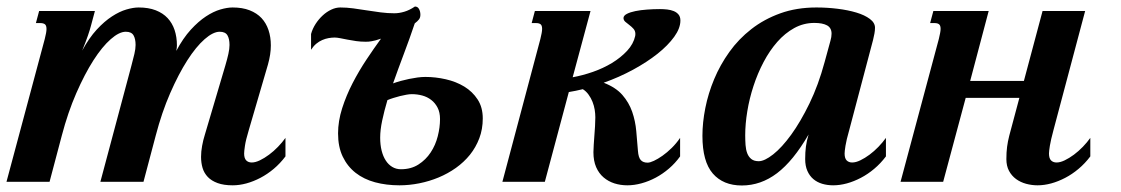

<svg xmlns="http://www.w3.org/2000/svg" viewBox="-47 -552 3403 583"><path d="M708.5 -157.2Q699.2 -126.5 696.8 -109.6Q694.3 -92.8 694.3 -85.9Q694.3 -71.3 700.7 -64.9Q707 -58.6 717.3 -58.6Q728.5 -58.6 742.2 -65.2Q755.9 -71.8 770 -82.3Q784.2 -92.8 797.1 -106.2Q810.1 -119.6 819.8 -133.3V-77.1Q803.7 -55.7 784.2 -39.3Q764.6 -22.9 743.7 -12Q722.7 -1 701.2 4.9Q679.7 10.7 659.7 10.7Q632.3 10.7 613.8 3.9Q595.2 -2.9 584 -14.6Q572.8 -26.4 568.1 -42Q563.5 -57.6 563.5 -75.7Q563.5 -91.8 566.7 -109.1Q569.8 -126.5 575.2 -143.6L637.2 -353Q643.1 -373 646.5 -388.4Q649.9 -403.8 649.9 -415.5Q649.9 -434.1 643.6 -444.8Q637.2 -455.6 620.1 -455.6Q600.1 -455.6 574.2 -432.9Q548.3 -410.2 521.7 -368.7Q495.1 -327.1 469.7 -269Q444.3 -210.9 425.8 -140.1L388.7 0H257.8L352.1 -353Q357.4 -373 361.1 -388.4Q364.7 -403.8 364.7 -415.5Q364.7 -434.1 358.4 -444.8Q352.1 -455.6 335 -455.6Q314.9 -455.6 289.1 -432.9Q263.2 -410.2 236.6 -368.7Q210 -327.1 184.6 -269Q159.2 -210.9 140.6 -140.1L103.5 0H-27.3L88.9 -433.6Q94.2 -454.1 94.2 -463.9Q94.2 -474.6 89.4 -478.3Q84.5 -481.9 75.7 -481.9H62L71.8 -518.6H241.2L229 -473.1Q226.6 -463.4 220 -444.1Q213.4 -424.8 202.6 -398.4Q223.6 -437 246.8 -462.2Q270 -487.3 293 -502.2Q315.9 -517.1 336.9 -523.2Q357.9 -529.3 374 -529.3Q403.8 -529.3 425.8 -520.8Q447.8 -512.2 461.9 -497.1Q476.1 -481.9 483.2 -460.7Q490.2 -439.5 490.2 -414.1Q490.2 -411.1 489.7 -406.5Q489.3 -401.9 488.3 -397.5Q508.8 -436 532.2 -461.7Q555.7 -487.3 578.4 -502.2Q601.1 -517.1 622.1 -523.2Q643.1 -529.3 659.2 -529.3Q689 -529.3 710.9 -520.8Q732.9 -512.2 747.1 -497.1Q761.2 -481.9 768.3 -460.7Q775.4 -439.5 775.4 -414.1Q775.4 -387.2 766.6 -356Z M1418.9 -192.4Q1418.9 -159.7 1408.4 -132.1Q1397.9 -104.5 1379.9 -82Q1361.8 -59.6 1337.4 -42.2Q1313 -24.9 1284.9 -13.2Q1256.8 -1.5 1226.3 4.6Q1195.8 10.7 1166 10.7Q1126 10.7 1091.8 1.5Q1057.6 -7.8 1032.7 -27.3Q1007.8 -46.9 993.7 -76.4Q979.5 -106 979.5 -147Q979.5 -184.1 991.9 -223.1Q1004.4 -262.2 1023.7 -299.6Q1043 -336.9 1065.9 -371.3Q1088.9 -405.8 1109.9 -434.6Q1100.1 -431.2 1093.3 -429.4Q1086.4 -427.7 1081.3 -426.8Q1076.2 -425.8 1071.8 -425.5Q1067.4 -425.3 1062.5 -425.3Q1048.3 -425.3 1034.7 -427.2Q1021 -429.2 1008.5 -431.6Q996.1 -434.1 986.1 -436Q976.1 -438 969.2 -438Q960.4 -438 950.7 -436.3Q940.9 -434.6 931.4 -430.4Q921.9 -426.3 913.3 -419.2Q904.8 -412.1 897.5 -400.9V-448.7Q901.9 -464.8 911.4 -479.5Q920.9 -494.1 932.9 -505.1Q944.8 -516.1 958.7 -522.7Q972.7 -529.3 986.3 -529.3Q1005.4 -529.3 1025.6 -526.6Q1045.9 -523.9 1066.9 -520.5Q1087.9 -517.1 1109.1 -514.4Q1130.4 -511.7 1150.4 -511.7Q1165 -511.7 1180.7 -516.4Q1196.3 -521 1212.9 -532.2Q1221.2 -532.2 1225.3 -524.7Q1229.5 -517.1 1229.5 -507.3Q1229.5 -498.5 1225.1 -492.9Q1220.7 -487.3 1212.4 -481Q1196.8 -434.6 1179.4 -388.7Q1162.1 -342.8 1146.5 -298.8Q1157.2 -302.7 1169.7 -306.2Q1182.1 -309.6 1195.1 -312.3Q1208 -314.9 1220.7 -316.7Q1233.4 -318.4 1244.6 -318.4Q1275.4 -318.4 1306.6 -311.3Q1337.9 -304.2 1362.8 -289.1Q1387.7 -273.9 1403.3 -250Q1418.9 -226.1 1418.9 -192.4ZM1107.4 -133.8Q1107.4 -112.3 1111.8 -94.7Q1116.2 -77.1 1124.3 -64.7Q1132.3 -52.2 1144 -45.2Q1155.8 -38.1 1170.4 -38.1Q1201.2 -38.1 1223.6 -52.5Q1246.1 -66.9 1260.7 -89.1Q1275.4 -111.3 1282.2 -138.2Q1289.1 -165 1289.1 -190.4Q1289.1 -210.9 1281.7 -225.1Q1274.4 -239.3 1262.5 -248.5Q1250.5 -257.8 1235.1 -262Q1219.7 -266.1 1203.6 -266.1Q1196.3 -266.1 1187 -264.4Q1177.7 -262.7 1167.7 -260.3Q1157.7 -257.8 1147.7 -254.6Q1137.7 -251.5 1129.4 -248Q1119.6 -214.8 1113.5 -186Q1107.4 -157.2 1107.4 -133.8Z M1593.8 -433.6Q1596.2 -443.8 1597.7 -451.4Q1599.1 -459 1599.1 -464.4Q1599.1 -474.6 1594.5 -478.3Q1589.8 -481.9 1581.1 -481.9H1567.4L1577.1 -518.6H1746.1L1691.9 -317.4Q1721.7 -322.8 1753.2 -333.7Q1784.7 -344.7 1811.3 -360.8Q1837.9 -377 1857.2 -397.7Q1876.5 -418.5 1881.8 -442.9Q1882.3 -444.8 1882.3 -448.7Q1882.3 -458 1876.7 -464.4Q1871.1 -470.7 1864.3 -475.8Q1857.4 -481 1851.8 -485.8Q1846.2 -490.7 1846.2 -497.6Q1846.7 -504.9 1856.7 -510Q1866.7 -515.1 1882.3 -518.3Q1897.9 -521.5 1917.5 -522.9Q1937 -524.4 1957 -524.4Q1967.8 -524.4 1978.8 -523.2Q1989.7 -522 1998.8 -518.3Q2007.8 -514.6 2013.4 -507.8Q2019 -501 2019 -489.7Q2019 -466.3 2000.2 -440.2Q1981.4 -414.1 1949.5 -388.7Q1917.5 -363.3 1875.2 -340.3Q1833 -317.4 1786.1 -300.8Q1822.8 -286.6 1842.8 -263.7Q1862.8 -240.7 1872.6 -212.6Q1882.3 -184.6 1885 -153.8Q1887.7 -123 1890.1 -93.8Q1891.6 -73.7 1898.7 -65.9Q1905.8 -58.1 1919.4 -58.1Q1926.8 -58.1 1938.7 -63.7Q1950.7 -69.3 1964.6 -79.1Q1978.5 -88.9 1992.7 -102.8Q2006.8 -116.7 2018.1 -133.3V-77.1Q2003.4 -56.6 1984.4 -40.3Q1965.3 -23.9 1944.3 -12.7Q1923.3 -1.5 1901.1 4.6Q1878.9 10.7 1857.9 10.7Q1837.4 10.7 1818.8 4.9Q1800.3 -1 1785.9 -13.2Q1771.5 -25.4 1763.2 -44.4Q1754.9 -63.5 1754.9 -89.8Q1754.9 -100.1 1755.9 -113Q1756.8 -126 1757.8 -140.1Q1758.8 -154.3 1759.8 -168.7Q1760.7 -183.1 1760.7 -195.8Q1760.7 -206.5 1758.8 -218.8Q1756.8 -231 1752.2 -242.7Q1747.6 -254.4 1740.2 -264.6Q1732.9 -274.9 1722.7 -281.2Q1701.2 -275.9 1680.2 -272.5L1607.4 0H1478.5Z M2256.8 -62.5Q2274.4 -62.5 2300.8 -83.3Q2327.1 -104 2355.5 -143.1Q2383.8 -182.1 2410.9 -237.8Q2438 -293.5 2457 -363.8L2474.6 -428.2Q2478 -439.9 2478 -449.7Q2478 -467.3 2464.4 -474.9Q2450.7 -482.4 2425.8 -482.4Q2393.1 -482.4 2364.7 -466.8Q2336.4 -451.2 2313.2 -424.8Q2290 -398.4 2271.7 -363.8Q2253.4 -329.1 2241 -291Q2228.5 -252.9 2222.2 -214.4Q2215.8 -175.8 2215.8 -141.1Q2215.8 -126 2216.8 -111.8Q2217.8 -97.7 2221.9 -86.7Q2226.1 -75.7 2234.4 -69.1Q2242.7 -62.5 2256.8 -62.5ZM2085.9 -139.6Q2085.9 -179.7 2094.7 -224.1Q2103.5 -268.6 2121.6 -311.8Q2139.6 -355 2167.7 -394.3Q2195.8 -433.6 2234.4 -463.6Q2272.9 -493.7 2322.3 -511.5Q2371.6 -529.3 2432.1 -529.3Q2464.4 -529.3 2496.1 -525.4Q2527.8 -521.5 2553.2 -513.9Q2578.6 -506.3 2594.2 -494.6Q2609.9 -482.9 2609.9 -467.8Q2609.9 -459.5 2608.2 -450.2Q2606.4 -440.9 2604 -430.7L2531.7 -157.2Q2522.9 -126.5 2520.3 -109.6Q2517.6 -92.8 2517.6 -85.9Q2517.6 -71.3 2523.9 -64.9Q2530.3 -58.6 2540.5 -58.6Q2551.8 -58.6 2565.4 -65.2Q2579.1 -71.8 2593.3 -82.3Q2607.4 -92.8 2620.4 -106.2Q2633.3 -119.6 2643.1 -133.3V-77.1Q2627 -55.7 2607.4 -39.3Q2587.9 -22.9 2566.9 -12Q2545.9 -1 2524.4 4.9Q2502.9 10.7 2482.9 10.7Q2465.3 10.7 2449.7 6.1Q2434.1 1.5 2422.6 -8.3Q2411.1 -18.1 2404.5 -33.2Q2397.9 -48.3 2397.9 -68.8Q2397.9 -89.8 2400.1 -106.9Q2402.3 -124 2408.2 -143.6Q2361.8 -63.5 2312.5 -26.1Q2263.2 11.2 2205.6 11.2Q2148.9 11.2 2117.4 -25.1Q2085.9 -61.5 2085.9 -139.6Z M3008.8 -68.8Q3008.8 -89.8 3011 -106.4Q3013.2 -123 3017.6 -140.1L3048.3 -254.9H2885.3L2816.9 0H2687.5L2803.7 -433.6Q2806.2 -443.8 2807.6 -451.4Q2809.1 -459 2809.1 -464.4Q2809.1 -474.6 2804.4 -478.3Q2799.8 -481.9 2791 -481.9H2777.3L2787.1 -518.6H2955.1L2898.9 -306.2H3062L3118.7 -518.6H3248L3151.9 -157.2Q3143.6 -126.5 3140.9 -109.6Q3138.2 -92.8 3138.2 -85.9Q3138.2 -71.3 3144.5 -64.9Q3150.9 -58.6 3161.1 -58.6Q3172.4 -58.6 3186 -65.2Q3199.7 -71.8 3213.9 -82.3Q3228 -92.8 3241 -106.2Q3253.9 -119.6 3263.7 -133.3V-77.1Q3247.6 -55.7 3228 -39.3Q3208.5 -22.9 3187.5 -12Q3166.5 -1 3145 4.9Q3123.5 10.7 3103.5 10.7Q3085.9 10.7 3068.8 6.1Q3051.8 1.5 3038.3 -8.3Q3024.9 -18.1 3016.8 -33.2Q3008.8 -48.3 3008.8 -68.8Z"/></svg>

Font: Arian AMU Serif
Style: Bold Italic
Weight: 700
Italic angle: -15°
Designer: Ruben Hakobyan (Tarumian)
Foundry: Ruben Hakobyan (Tarumian)
Version: Version 1.002